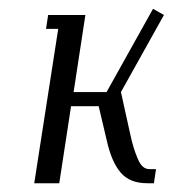

<svg xmlns="http://www.w3.org/2000/svg" viewBox="-20 -418 399 438"><path d="M58.1 0 112.8 -352.1H85L89.8 -383.8H174.8L147.9 -208H223.1L329.1 -397.9L354 -383.8L255.9 -208L276.9 -112.8Q281.2 -93.3 284.7 -82Q288.1 -70.8 293.5 -57.6Q298.8 -44.4 305.4 -38.3Q312 -32.2 320.8 -32.2H335.9L331.1 0H315.9Q276.4 0 255.6 -23.9Q234.9 -47.9 224.1 -95.2L205.1 -175.8H142.1L115.2 0Z"/></svg>

Font: Gawaa
Style: Italic
Weight: 400
Designer: T. Christopher White
Version: Version 1.0